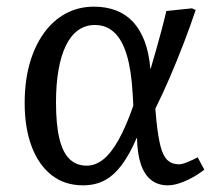

<svg xmlns="http://www.w3.org/2000/svg" viewBox="-20 -542 666 576"><path d="M229 14Q174 14 135 -16.5Q96 -47 75 -102.5Q54 -158 54 -233Q54 -297 68.5 -349.5Q83 -402 110.5 -441Q138 -480 176.5 -501Q215 -522 262 -522Q299 -522 328.5 -510.5Q358 -499 379 -476.5Q400 -454 413.5 -419Q427 -384 431 -336H432Q440 -363 448 -391Q456 -419 464 -449Q472 -479 479 -509L556 -517L567 -512Q551 -464 531 -412Q511 -360 489.5 -310Q468 -260 446 -216L449 -182Q454 -133 461.5 -103.5Q469 -74 482.5 -61.5Q496 -49 517 -49Q526 -49 543 -56Q560 -63 573 -70L593 -33Q575 -19 555.5 -8.5Q536 2 517.5 8Q499 14 483 14Q454 14 433.5 -2Q413 -18 402.5 -49.5Q392 -81 391 -128H390Q369 -79 345.5 -47.5Q322 -16 294 -1Q266 14 229 14ZM240 -45Q266 -45 289.5 -63.5Q313 -82 335.5 -122Q358 -162 380 -225L378 -261Q374 -331 360.5 -376.5Q347 -422 323 -444.5Q299 -467 265 -467Q236 -467 214 -451Q192 -435 177.5 -405Q163 -375 155.5 -332Q148 -289 148 -235Q148 -169 158 -127Q168 -85 188.5 -65Q209 -45 240 -45Z"/></svg>

Font: Literata 18pt
Style: Italic
Weight: 400
Italic angle: -2°
Designer: Latin by Veronika Burian and Jose Scaglione. Greek by Irene Vlachou. Cyrillic by Vera Evstafieva
Foundry: TypeTogether
Version: Version 3.103;gftools[0.9.29]